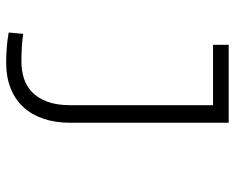

<svg xmlns="http://www.w3.org/2000/svg" viewBox="-91 -477 782 640"><g transform="rotate(90 300.0 -157.0)"><path d="M129.4 -528.3H389.2V0Q389.2 49.8 375.7 89.4Q362.3 128.9 336.7 156.5Q311 184.1 273.9 198.7Q236.8 213.4 189.9 213.4Q175.8 213.4 163.3 212.9Q150.9 212.4 138.7 211.4Q126.5 210.4 114.3 209Q102.1 207.5 88.4 205.1L92.8 156.7Q101.6 158.2 114.5 159.4Q127.4 160.6 140.6 161.4Q153.8 162.1 166 162.4Q178.2 162.6 185.5 162.6Q214.8 162.6 241.2 154.3Q267.6 146 287.4 126.7Q307.1 107.4 318.8 76.4Q330.6 45.4 330.6 0V-476.1H129.4Z"/></g></svg>

Font: Roboto Mono Light
Style: Regular
Weight: 300
Designer: Google
Version: Version 2.000985; 2015; ttfautohint (v1.3)